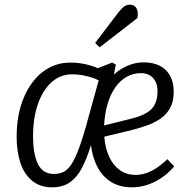

<svg xmlns="http://www.w3.org/2000/svg" viewBox="-20 -785 809 819"><path d="M592 -519Q634 -519 662.5 -504Q691 -489 706 -461Q721 -433 721 -394Q721 -352 705.5 -324Q690 -296 664 -278.5Q638 -261 607 -250Q576 -239 545 -231L425 -202Q428 -157 444 -120Q460 -83 489 -61Q518 -39 559 -39Q580 -39 602 -46Q624 -53 647 -68Q670 -83 694 -106L723 -75Q705 -54 684 -37.5Q663 -21 640 -9.5Q617 2 592.5 8Q568 14 543 14Q490 14 453 -9.5Q416 -33 395 -74Q374 -115 368 -166Q351 -110 330 -69.5Q309 -29 278.5 -7.5Q248 14 202 14Q151 14 117 -14Q83 -42 67 -90.5Q51 -139 51 -201Q51 -296 81 -367.5Q111 -439 162.5 -478.5Q214 -518 280 -518Q315 -518 347 -510.5Q379 -503 397 -494L458 -518L474 -510L466 -467Q492 -491 525 -505Q558 -519 592 -519ZM210 -43Q237 -43 256 -54.5Q275 -66 291.5 -95.5Q308 -125 326 -178.5Q344 -232 366 -316L401 -442Q381 -453 349 -460.5Q317 -468 289 -468Q237 -468 199.5 -434Q162 -400 141.5 -340.5Q121 -281 121 -205Q121 -127 142 -85Q163 -43 210 -43ZM652 -396Q652 -420 643.5 -437Q635 -454 619 -463.5Q603 -473 581 -473Q549 -473 521.5 -458Q494 -443 473 -414Q452 -385 439.5 -343.5Q427 -302 424 -250L537 -278Q578 -288 603.5 -302.5Q629 -317 640.5 -340Q652 -363 652 -396ZM485 -732Q499 -750 510 -757.5Q521 -765 534 -765Q553 -765 562 -750Q571 -735 566 -708L405 -583L386 -602Z"/></svg>

Font: Literata Light
Style: Italic
Weight: 300
Italic angle: -2°
Designer: Latin by Veronika Burian and Jose Scaglione. Greek by Irene Vlachou. Cyrillic by Vera Evstafieva
Foundry: TypeTogether
Version: Version 3.103;gftools[0.9.29]